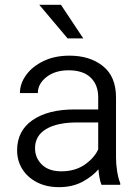

<svg xmlns="http://www.w3.org/2000/svg" viewBox="-20 -770 580 800"><path d="M402.8 0Q397.9 -11.7 394.8 -29.1Q391.6 -46.4 390.1 -64.5Q364.3 -34.2 322.8 -12.2Q281.2 9.8 226.1 9.8Q173.3 9.8 134 -10.5Q94.7 -30.8 73 -65.4Q51.3 -100.1 51.3 -143.6Q51.3 -225.1 115.7 -269.5Q180.2 -314 290.5 -314H389.2V-364.7Q389.2 -416.5 357.7 -446.8Q326.2 -477.1 265.6 -477.1Q209.5 -477.1 173.6 -449Q137.7 -420.9 137.7 -382.3H63Q63 -421.4 88.6 -457Q114.3 -492.7 160.9 -515.4Q207.5 -538.1 269.5 -538.1Q354.5 -538.1 408.9 -494.6Q463.4 -451.2 463.4 -363.8V-113.3Q463.4 -86.4 468 -56.6Q472.7 -26.9 481 -6.8V0ZM235.8 -56.2Q292.5 -56.2 332.5 -83.7Q372.6 -111.3 389.2 -147.5V-259.8H301.8Q218.3 -259.8 172.1 -232.2Q126 -204.6 126 -152.3Q126 -112.3 154.5 -84.2Q183.1 -56.2 235.8 -56.2ZM233.9 -750 327.1 -609.9H261.7L143.6 -750Z"/></svg>

Font: Vazirmatn UI FD Light
Style: Regular
Weight: 300
Designer: Saber Rastikerdar
Foundry: Saber Rastikerdar
Version: Version 33.003